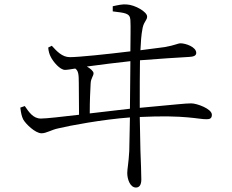

<svg xmlns="http://www.w3.org/2000/svg" viewBox="-20 -785 1040 860"><path d="M71 -303C74 -279 77 -264 84 -250C95 -230 138 -188 166 -188C188 -188 211 -204 241 -210C290 -222 439 -250 562 -259L559 -109C556 -53 550 -29 550 -10C550 18 563 55 589 55C605 55 613 42 613 19C613 -3 611 -62 609 -111L606 -261C814 -271 869 -250 906 -251C919 -251 929 -254 929 -271C929 -298 861 -322 837 -322C809 -322 771 -317 606 -302C606 -382 606 -463 607 -515C681 -521 789 -528 827 -530C844 -531 859 -534 859 -548C859 -575 811 -591 789 -591C776 -591 764 -582 717 -574L609 -560C611 -596 612 -626 619 -661C626 -691 639 -694 639 -711C639 -732 585 -763 548 -765C529 -767 508 -762 485 -757V-734C539 -727 562 -727 564 -696C566 -668 564 -608 564 -555C458 -542 332 -529 293 -529C258 -529 234 -556 212 -580L196 -572C197 -556 202 -540 207 -531C218 -508 249 -472 271 -472C281 -472 299 -475 317 -478C331 -468 333 -453 333 -411L334 -271C256 -262 188 -254 163 -254C128 -254 109 -284 91 -310ZM564 -511 562 -298 382 -277C382 -334 384 -374 386 -411C387 -435 399 -444 399 -457C399 -466 384 -479 369 -487C426 -495 509 -505 564 -511Z"/></svg>

Font: Noto Serif CJK HK Light
Style: Regular
Weight: 300
Designer: Ryoko NISHIZUKA 西塚涼子 (kana & ideographs); Frank Grießhammer (Latin, Greek & Cyrillic); Wenlong ZHANG 张文龙 (bopomofo); San
Foundry: Adobe
Version: Version 2.001;hotconv 1.1.0;makeotfexe 2.6.0